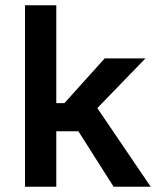

<svg xmlns="http://www.w3.org/2000/svg" viewBox="-20 -710 593 730"><path d="M75 0H194V-211H278L412 0H553L350 -299L533 -488H378L225 -318H194V-690H75Z"/></svg>

Font: FREAK Grotesk Next
Style: Bold
Weight: 700
Width: 3
Designer: La Scuola Open Source
Foundry: La Scuola Open Source
Version: Version 1.000;PS 1.0;hotconv 1.0.72;makeotf.lib2.5.5900